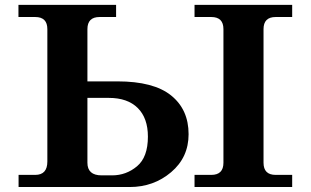

<svg xmlns="http://www.w3.org/2000/svg" viewBox="-20 -752 1249 772"><path d="M1154.8 0H762.2V-48.8H829.6Q878.4 -48.8 878.4 -97.7V-634.8Q878.4 -683.6 829.6 -683.6H762.2V-732.4H1154.8V-683.6H1088.4Q1039.6 -683.6 1039.6 -634.8V-97.7Q1039.6 -48.8 1088.4 -48.8H1154.8ZM388.7 -46.9H430.7Q487.3 -46.9 531 -83.5Q574.7 -120.1 574.7 -202.6Q574.7 -277.3 533.7 -317.9Q492.7 -358.4 417.5 -358.4H331.5V-97.7Q331.5 -46.9 388.7 -46.9ZM170.4 -634.8Q170.4 -683.6 121.6 -683.6H54.2V-732.4H446.8V-683.6H380.4Q331.5 -683.6 331.5 -634.8V-424.8H452.1Q597.7 -424.8 668 -368.2Q738.3 -311.5 738.3 -212.4Q738.3 -119.1 668 -59.6Q597.7 0 501.5 0H54.7V-48.8H121.6Q170.4 -48.8 170.4 -102.5Z"/></svg>

Font: Munson
Style: Bold
Weight: 700
Designer: Paul James MIller
Foundry: High-Logic / Made with FontCreator
Version: Version 2.10;May 5, 2019;FontCreator 11.5.0.2430 64-bit